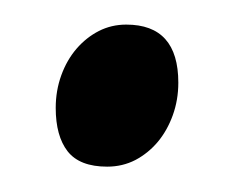

<svg xmlns="http://www.w3.org/2000/svg" viewBox="-20 -418 186 153"><path d="M122.1 -352.1Q122.1 -338.4 117.7 -326.2Q113.3 -314 105.7 -304.9Q98.1 -295.9 87.9 -290.5Q77.6 -285.2 65.4 -285.2Q43.5 -285.2 33.9 -297.4Q24.4 -309.6 24.4 -332Q24.4 -345.7 28.8 -357.9Q33.2 -370.1 41 -379.2Q48.8 -388.2 58.8 -393.3Q68.8 -398.4 80.6 -398.4Q122.1 -398.4 122.1 -352.1Z"/></svg>

Font: GentiumAlt
Style: Regular
Weight: 400
Designer: J. Victor Gaultney
Version: Version 1.02; 2005; OFL release